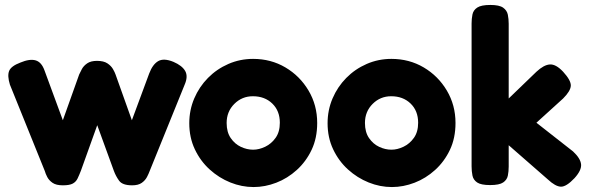

<svg xmlns="http://www.w3.org/2000/svg" viewBox="-20 -739 2386 776"><path d="M234 10Q207 10 192.5 0Q178 -10 171 -23.5Q164 -37 161 -48L20 -397Q9 -433 17 -452.5Q25 -472 62 -486Q100 -502 124 -495Q148 -488 160 -454L234 -253L300 -438Q304 -447 311 -460Q318 -473 332.5 -483Q347 -493 372 -493Q399 -493 414 -483Q429 -473 436.5 -460Q444 -447 447 -438L513 -253L583 -442Q597 -479 619.5 -492Q642 -505 681 -489Q716 -474 728.5 -452Q741 -430 726 -396L585 -48Q581 -37 574 -23.5Q567 -10 553 0Q539 10 514 10Q475 10 461.5 -8.5Q448 -27 440 -49L373 -233L307 -49Q300 -31 293.5 -17.5Q287 -4 274 3Q261 10 234 10Z M1005 17Q957 17 911 -1.5Q865 -20 827.5 -54Q790 -88 767.5 -135.5Q745 -183 745 -241Q745 -294 765 -341Q785 -388 820.5 -424Q856 -460 903 -480.5Q950 -501 1003 -501Q1075 -501 1133.5 -466.5Q1192 -432 1227 -373Q1262 -314 1262 -242Q1262 -181 1239.5 -133.5Q1217 -86 1179.5 -52Q1142 -18 1096.5 -0.5Q1051 17 1005 17ZM1003 -134Q1027 -134 1052 -146Q1077 -158 1094 -182Q1111 -206 1111 -243Q1111 -291 1080.5 -320.5Q1050 -350 1002 -350Q958 -350 927 -319Q896 -288 896 -242Q896 -205 912.5 -181Q929 -157 953.5 -145.5Q978 -134 1003 -134Z M1564 17Q1516 17 1470 -1.5Q1424 -20 1386.5 -54Q1349 -88 1326.5 -135.5Q1304 -183 1304 -241Q1304 -294 1324 -341Q1344 -388 1379.5 -424Q1415 -460 1462 -480.5Q1509 -501 1562 -501Q1634 -501 1692.5 -466.5Q1751 -432 1786 -373Q1821 -314 1821 -242Q1821 -181 1798.5 -133.5Q1776 -86 1738.5 -52Q1701 -18 1655.5 -0.5Q1610 17 1564 17ZM1562 -134Q1586 -134 1611 -146Q1636 -158 1653 -182Q1670 -206 1670 -243Q1670 -291 1639.5 -320.5Q1609 -350 1561 -350Q1517 -350 1486 -319Q1455 -288 1455 -242Q1455 -205 1471.5 -181Q1488 -157 1512.5 -145.5Q1537 -134 1562 -134Z M2296 -127Q2326 -99 2328.5 -75Q2331 -51 2302 -19Q2269 16 2247 15.5Q2225 15 2194 -14L2036 -152V-66Q2036 -46 2032.5 -29Q2029 -12 2013.5 -1.5Q1998 9 1961 9Q1924 9 1908.5 -1.5Q1893 -12 1889.5 -29.5Q1886 -47 1886 -67V-644Q1886 -663 1889.5 -680.5Q1893 -698 1909 -708.5Q1925 -719 1962 -719Q1998 -719 2013.5 -708Q2029 -697 2032.5 -679.5Q2036 -662 2036 -643V-341L2148 -449Q2178 -477 2202.5 -478.5Q2227 -480 2256 -449Q2288 -414 2287 -392.5Q2286 -371 2256 -341L2148 -243Z"/></svg>

Font: Fredoka SemiBold
Style: Regular
Weight: 600
Designer: Ben Nathan
Foundry: Milena B. Brandão, Ben Nathan
Version: Version 2.001